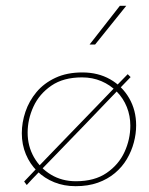

<svg xmlns="http://www.w3.org/2000/svg" viewBox="-20 -634 512 660"><path d="M429 -369Q412 -351 388.5 -327Q365 -303 337.5 -274Q310 -245 280 -214Q250 -183 220.5 -152.5Q191 -122 163 -93Q135 -64 111.5 -40Q88 -16 72 2L63 -10Q79 -27 102.5 -51.5Q126 -76 153.5 -104.5Q181 -133 211 -164Q241 -195 270.5 -225.5Q300 -256 328 -285Q356 -314 379 -338Q402 -362 419 -379ZM240 6Q200 6 166.5 -7.5Q133 -21 108 -45.5Q83 -70 69 -103.5Q55 -137 55 -176Q55 -213 67.5 -250Q80 -287 105.5 -317.5Q131 -348 170.5 -366.5Q210 -385 263 -385Q317 -385 358.5 -361.5Q400 -338 424 -296.5Q448 -255 448 -203Q448 -174 440 -144Q432 -114 416 -87Q400 -60 375 -39Q350 -18 316.5 -6Q283 6 240 6ZM241 -11Q305 -11 346.5 -39.5Q388 -68 408 -111.5Q428 -155 428 -202Q428 -236 416 -266Q404 -296 381.5 -319Q359 -342 328.5 -355Q298 -368 262 -368Q198 -368 156.5 -339.5Q115 -311 95 -267.5Q75 -224 75 -178Q75 -132 96.5 -94Q118 -56 155.5 -33.5Q193 -11 241 -11ZM414 -614 307 -481H288L392 -614Z"/></svg>

Font: Josefin Sans Thin Thin
Style: Italic
Weight: 250
Italic angle: -7°
Version: Version 2.000